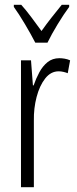

<svg xmlns="http://www.w3.org/2000/svg" viewBox="-20 -785 323 805"><path d="M229 -541Q239 -541 251 -539Q263 -537 274 -532L264 -478Q257 -481 246.5 -483.5Q236 -486 226 -486Q193 -486 169.5 -456Q146 -426 133.5 -378.5Q121 -331 122 -279V0H68V-532H110L118 -427H121Q131 -456 145 -482Q159 -508 179.5 -524.5Q200 -541 229 -541ZM128 -606Q110 -641 84.5 -684Q59 -727 38 -756V-765H69Q88 -744 110.5 -714Q133 -684 154 -655Q176 -686 195 -710Q214 -734 239 -765H270V-756Q247 -725 221.5 -683Q196 -641 179 -606Z"/></svg>

Font: Noto Sans Thai ExtCond Light
Style: Regular
Weight: 300
Width: 2
Designer: Monotype Design Team
Foundry: Monotype Imaging Inc.
Version: Version 2.002; ttfautohint (v1.8.4.7-5d5b)